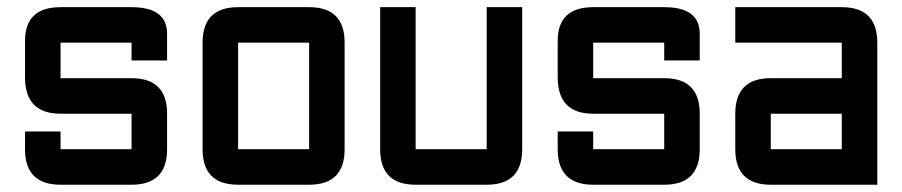

<svg xmlns="http://www.w3.org/2000/svg" viewBox="-20 -508 2481 528"><path d="M48.8 -146.5H146.5V-97.7H341.8V-195.3H146.5Q48.8 -195.3 48.8 -295.4V-395.5Q48.8 -488.3 146.5 -488.3H341.8Q439.5 -488.3 439.5 -415V-341.8H341.8V-390.6H146.5V-293H341.8Q439.5 -293 439.5 -195.3V-97.7Q439.5 0 341.8 0H146.5Q48.8 0 48.8 -97.7Z M830.1 0H634.8Q537.1 0 537.1 -97.7V-390.6Q537.1 -488.3 634.8 -488.3H830.1Q927.7 -488.3 927.7 -390.6V-97.7Q927.7 0 830.1 0ZM830.1 -97.7V-390.6H634.8V-97.7Z M1318.4 -488.3H1416V-97.7Q1416 0 1318.4 0H1123Q1025.4 0 1025.4 -97.7V-488.3H1123V-97.7H1318.4Z M1513.7 -146.5H1611.3V-97.7H1806.6V-195.3H1611.3Q1513.7 -195.3 1513.7 -295.4V-395.5Q1513.7 -488.3 1611.3 -488.3H1806.6Q1904.3 -488.3 1904.3 -415V-341.8H1806.6V-390.6H1611.3V-293H1806.6Q1904.3 -293 1904.3 -195.3V-97.7Q1904.3 0 1806.6 0H1611.3Q1513.7 0 1513.7 -97.7Z M2392.6 0H2099.6Q2002 0 2002 -97.7V-195.3Q2002 -293 2099.6 -293H2294.9V-390.6H2002V-488.3H2294.9Q2392.6 -488.3 2392.6 -390.6ZM2099.6 -97.7H2294.9V-195.3H2099.6Z"/></svg>

Font: BabelStone Runic Staveless
Style: Regular
Weight: 400
Designer: Andrew West
Foundry: BabelStone
Version: Version 3.002 March 14, 2022